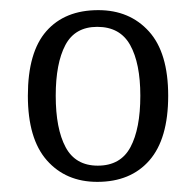

<svg xmlns="http://www.w3.org/2000/svg" viewBox="-20 -739 386 379"><path d="M172 -380Q110 -380 72.5 -422.5Q35 -465 35 -550Q35 -636 71.5 -677.5Q108 -719 174 -719Q236 -719 274 -677Q312 -635 312 -550Q312 -465 275 -422.5Q238 -380 172 -380ZM173 -412Q218 -412 237.5 -448.5Q257 -485 257 -550Q257 -614 237 -650Q217 -686 172 -686Q128 -686 109 -650Q90 -614 90 -550Q90 -485 109.5 -448.5Q129 -412 173 -412Z"/></svg>

Font: Noto Serif Ethiopic SemiCondensed Light
Style: Regular
Weight: 300
Width: 4
Designer: Monotype Design Team
Foundry: Monotype Imaging Inc.
Version: Version 2.102; ttfautohint (v1.8.4.7-5d5b)